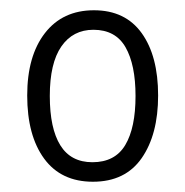

<svg xmlns="http://www.w3.org/2000/svg" viewBox="-20 -743 361 374"><path d="M288 -557Q288 -481 256 -435Q224 -389 161 -389Q99 -389 66 -434Q33 -479 33 -557Q33 -634 67.5 -678.5Q102 -723 163 -723Q224 -723 256 -678.5Q288 -634 288 -557ZM77 -556Q77 -493 97.5 -460Q118 -427 160 -427Q204 -427 224 -460.5Q244 -494 244 -556Q244 -617 224.5 -651Q205 -685 162 -685Q122 -685 99.5 -652.5Q77 -620 77 -556Z"/></svg>

Font: Noto Sans Condensed Light
Style: Regular
Weight: 300
Width: 3
Designer: Monotype Design Team
Foundry: Monotype Imaging Inc.
Version: Version 2.013; ttfautohint (v1.8.4.7-5d5b)